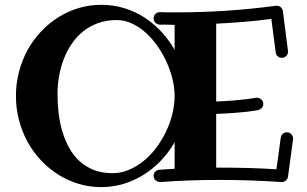

<svg xmlns="http://www.w3.org/2000/svg" viewBox="-20 -744 1268 794"><path d="M1170.9 -13.2Q1169.4 -3.4 1162.1 2.7Q1154.8 8.8 1145 8.8H1144Q1013.7 0 888.2 0Q761.7 0 643.1 8.8H641.1Q629.9 7.8 622.6 1Q615.2 -5.9 615.2 -17.1Q615.2 -26.9 621.8 -33.9Q628.4 -41 639.2 -42Q654.8 -43.5 670.7 -44.2Q686.5 -44.9 702.1 -45.9V-155.8Q678.7 -114.7 646.2 -80.6Q613.8 -46.4 574.7 -21.7Q535.6 2.9 491 16.4Q446.3 29.8 398.9 29.8Q350.6 29.8 305.4 16.4Q260.3 2.9 221.2 -21.7Q182.1 -46.4 149.7 -80.8Q117.2 -115.2 94.2 -157Q71.3 -198.7 58.6 -247.1Q45.9 -295.4 45.9 -347.2Q45.9 -398.9 58.6 -447.3Q71.3 -495.6 94.2 -537.4Q117.2 -579.1 149.7 -613.5Q182.1 -647.9 221.2 -672.6Q260.3 -697.3 305.4 -710.7Q350.6 -724.1 398.9 -724.1Q448.7 -724.1 493.9 -710.2Q539.1 -696.3 577.6 -671.4Q616.2 -646.5 647.7 -612.3Q679.2 -578.1 702.1 -538.1V-641.1Q686.5 -642.1 671.1 -642.1Q655.8 -642.1 640.1 -642.1Q629.4 -643.1 622.3 -650.1Q615.2 -657.2 615.2 -668Q615.2 -678.7 622.8 -686.3Q630.4 -693.8 641.1 -693.8Q659.2 -692.9 676.5 -692.9Q693.8 -692.9 710.9 -692.9Q815.4 -692.9 917.2 -699.7Q1019 -706.5 1121.1 -720.2H1125Q1134.8 -720.2 1141.6 -713.6Q1148.4 -707 1149.9 -698.2L1170.9 -533.2V-529.8Q1170.9 -518.6 1162.8 -511.7Q1154.8 -504.9 1145 -504.9Q1135.7 -504.9 1128.7 -511Q1121.6 -517.1 1120.1 -526.9L1102.1 -666Q1045.4 -658.2 988.8 -653.6Q932.1 -648.9 874 -646V-324.2Q885.7 -324.7 905.3 -325.7Q924.8 -326.7 947.5 -328.6Q970.2 -330.6 993.9 -333.3Q1017.6 -335.9 1038.1 -339.8H1043Q1053.7 -339.8 1061.3 -332.3Q1068.8 -324.7 1068.8 -314.9Q1068.8 -305.2 1063 -298.3Q1057.1 -291.5 1047.9 -289.1Q1025.4 -284.7 999.8 -281.7Q974.1 -278.8 950 -277.1Q925.8 -275.4 905.8 -274.4Q885.7 -273.4 874 -272.9V-50.8H888.2Q945.8 -50.8 1004.6 -49.3Q1063.5 -47.9 1123 -43.9L1141.1 -174.8Q1142.6 -184.6 1149.7 -190.7Q1156.7 -196.8 1166 -196.8Q1178.2 -196.8 1185.1 -188.5Q1191.9 -180.2 1191.9 -171.9V-168ZM702.1 -347.2Q702.1 -380.4 693.4 -416.7Q684.6 -453.1 668.7 -488Q652.8 -522.9 630.6 -554.4Q608.4 -585.9 581.8 -609.6Q555.2 -633.3 524.9 -647.2Q494.6 -661.1 462.9 -661.1Q419.9 -661.1 385.3 -648.4Q350.6 -635.7 323.5 -614Q296.4 -592.3 276.4 -562.5Q256.3 -532.7 243.4 -498.8Q230.5 -464.8 224.1 -428Q217.8 -391.1 217.8 -355Q217.8 -315.4 222.4 -275.9Q227.1 -236.3 238 -200Q249 -163.6 266.4 -132.1Q283.7 -100.6 309.1 -77.4Q334.5 -54.2 368.4 -41Q402.3 -27.8 445.8 -27.8Q480.5 -27.8 512.9 -41.5Q545.4 -55.2 574 -78.4Q602.5 -101.6 626.2 -133.1Q649.9 -164.6 666.7 -200Q683.6 -235.4 692.9 -273.2Q702.1 -311 702.1 -347.2Z"/></svg>

Font: Ribeye
Style: Regular
Weight: 400
Designer: Astigmatic (AOETI)
Foundry: Astigmatic (AOETI)
Version: Version 1.000